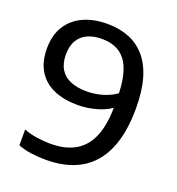

<svg xmlns="http://www.w3.org/2000/svg" viewBox="-137 -860 900 979"><g transform="rotate(20 313.5 -370.5)"><path d="M280 -749.5Q344.5 -749.5 396.5 -729.2Q448.5 -709 486 -666.2Q523.5 -623.5 543.5 -556.2Q563.5 -489 563.5 -394.5Q563.5 -259 524.2 -169.2Q485 -79.5 408.5 -35Q332 9.5 220.5 9.5Q179.5 9.5 141 4.2Q102.5 -1 69 -14V-100Q102 -87 140.5 -81.2Q179 -75.5 214.5 -75.5Q295.5 -75.5 349.2 -107Q403 -138.5 429.5 -203Q456 -267.5 456 -366V-408.5Q456 -481.5 444 -531.5Q432 -581.5 409 -611.5Q386 -641.5 353.2 -654.8Q320.5 -668 279.5 -668Q236.5 -668 203.5 -653.5Q170.5 -639 152 -608.2Q133.5 -577.5 133.5 -530Q133.5 -482 153 -450.8Q172.5 -419.5 209 -404.5Q245.5 -389.5 296.5 -389.5Q326.5 -389.5 358.8 -396Q391 -402.5 421.2 -416.8Q451.5 -431 474.5 -453.5V-372.5Q440.5 -342 386.5 -325.2Q332.5 -308.5 277 -308.5Q203.5 -308.5 148.5 -332Q93.5 -355.5 62.8 -404Q32 -452.5 32 -527Q32 -598.5 62.8 -648Q93.5 -697.5 149.2 -723.5Q205 -749.5 280 -749.5Z"/></g></svg>

Font: Encode Sans SC SemiExpanded Medium
Style: Regular
Weight: 500
Width: 6
Designer: Multiple Designers
Foundry: Impallari Type
Version: Version 3.002